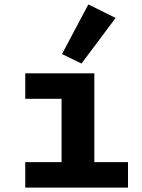

<svg xmlns="http://www.w3.org/2000/svg" viewBox="-20 -847 640 867"><path d="M94 -115H258V-401H94V-516H406V-115H558V0H94ZM348 -560 260 -603 379 -827 502 -766Z"/></svg>

Font: iA Writer Duo S
Style: Bold
Weight: 700
Designer: Mike Abbink, Paul van der Laan, Pieter van Rosmalen, Oliver Reichenstein
Foundry: Bold Monday and Information Architects Inc.
Version: Version 2.000